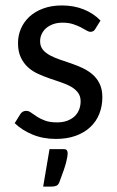

<svg xmlns="http://www.w3.org/2000/svg" viewBox="-20 -505 431 708"><path d="M34.2 0ZM331.5 -398.4Q325.7 -387.7 314 -387.7Q306.6 -387.7 298.1 -393.1Q289.6 -398.4 277.6 -404.5Q265.6 -410.6 249.3 -416Q232.9 -421.4 210.4 -421.4Q191.4 -421.4 176.3 -416Q161.1 -410.6 150.4 -401.4Q139.6 -392.1 133.8 -379.6Q127.9 -367.2 127.9 -353Q127.9 -334.5 137.7 -322.3Q147.5 -310.1 163.6 -301.3Q179.7 -292.5 200.4 -285.4Q221.2 -278.3 242.7 -271Q264.2 -263.7 284.9 -253.9Q305.7 -244.1 321.8 -230Q337.9 -215.8 347.7 -195.6Q357.4 -175.3 357.4 -146.5Q357.4 -113.3 346.2 -85.2Q335 -57.1 313.2 -36.6Q291.5 -16.1 259.5 -4.4Q227.5 7.3 186 7.3Q138.7 7.3 99.9 -8.8Q61 -24.9 34.2 -50.8L54.2 -83Q58.1 -89.4 63.5 -92.8Q68.8 -96.2 77.1 -96.2Q85.9 -96.2 94.7 -89.6Q103.5 -83 116 -75Q128.4 -66.9 146 -60.3Q163.6 -53.7 189.9 -53.7Q212.4 -53.7 228.8 -60.1Q245.1 -66.4 255.9 -76.9Q266.6 -87.4 272 -101.6Q277.3 -115.7 277.3 -131.3Q277.3 -150.9 267.3 -163.8Q257.3 -176.8 241.2 -185.8Q225.1 -194.8 204.3 -201.7Q183.6 -208.5 161.9 -216.1Q140.1 -223.6 119.4 -233.2Q98.6 -242.7 82.5 -257.6Q66.4 -272.5 56.4 -293.9Q46.4 -315.4 46.4 -346.2Q46.4 -374 57.1 -399.2Q67.9 -424.3 88.4 -443.4Q108.9 -462.4 139.2 -473.6Q169.4 -484.9 208.5 -484.9Q252.9 -484.9 289.1 -470.2Q325.2 -455.6 350.6 -429.2ZM213.9 44.9Q224.6 44.9 227.1 50Q229.5 55.2 229.5 60.5Q229.5 64.9 228.3 73Q227.1 81.1 223.9 93.5Q220.7 106 214.6 123.8Q208.5 141.6 199.2 166Q195.3 176.8 188 179.9Q180.7 183.1 168.9 183.1H139.2L162.6 44.9Z"/></svg>

Font: Carlito
Style: Regular
Weight: 400
Designer: Lukasz Dziedzic
Foundry: tyPoland Lukasz Dziedzic
Version: Version 1.103; Beta1; all basic design good, some composites